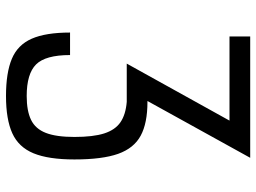

<svg xmlns="http://www.w3.org/2000/svg" viewBox="-127 -531 854 640"><g transform="rotate(90 300.0 -211.0)"><path d="M300 196Q222.5 196 176 176.5Q129.5 157 109 110.2Q88.5 63.5 88.5 -17.5H163.5Q163.5 64.5 194.8 95.8Q226 127 300 127Q349.5 127 379.5 112.5Q409.5 98 423 63.2Q436.5 28.5 436.5 -32Q436.5 -94.5 424.8 -131.2Q413 -168 387.5 -185.5Q362 -203 319.5 -206.5H247.5V-275.5H319.5Q390.5 -275.5 432.2 -253Q474 -230.5 492.8 -177.8Q511.5 -125 511.5 -32Q511.5 54.5 491 104.2Q470.5 154 424.2 175Q378 196 300 196ZM192 -206.5 382 -549H101.5V-618H506L278.5 -206.5Z"/></g></svg>

Font: Victor Mono Thin
Style: Regular
Weight: 100
Monospace: yes
Designer: Rune Bjørnerås
Version: Version 1.561;gftools[0.9.30]